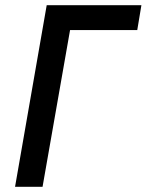

<svg xmlns="http://www.w3.org/2000/svg" viewBox="-20 -720 565 740"><path d="M38 0H144L250 -604H509L525 -700H160Z"/></svg>

Font: Fixel Text 20240404 Medium
Style: Italic
Weight: 500
Width: 4
Italic angle: -10°
Designer: AlfaBravo + MacPaw
Foundry: Kyrylo Tkachov, Marchela Mozhyna, Serhii Makarenko, Maria Weinstein, Zakhar Kryvoshyya
Version: Version 1.211;Glyphs 3.2 (3225)